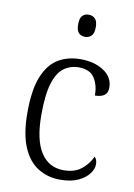

<svg xmlns="http://www.w3.org/2000/svg" viewBox="-86 -804 608 870"><g transform="rotate(10 218.0 -369.5)"><path d="M252 10Q195 10 150 -18Q105 -46 79.5 -106.5Q54 -167 54 -264Q54 -371 79.5 -432Q105 -493 149 -518.5Q193 -544 249 -544Q314 -544 357 -515.5Q400 -487 400 -440Q400 -415 385 -404Q370 -393 342 -393Q342 -440 321 -473Q300 -506 248 -506Q209 -506 179.5 -484Q150 -462 134 -409.5Q118 -357 118 -265Q118 -150 155 -92.5Q192 -35 261 -35Q311 -35 342 -60Q373 -85 389 -120Q401 -108 401 -86Q401 -66 384.5 -43.5Q368 -21 335 -5.5Q302 10 252 10ZM251 -647Q234 -647 222.5 -658Q211 -669 211 -698Q211 -727 222.5 -738Q234 -749 251 -749Q268 -749 280 -738Q292 -727 292 -698Q292 -669 280 -658Q268 -647 251 -647Z"/></g></svg>

Font: Noto Serif Hebrew SemiCondensed Light
Style: Regular
Weight: 300
Width: 4
Designer: Monotype Design Team
Foundry: Monotype Imaging Inc.
Version: Version 2.004; ttfautohint (v1.8.4.7-5d5b)